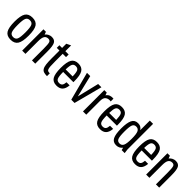

<svg xmlns="http://www.w3.org/2000/svg" viewBox="302 -2079 3438 3438"><g transform="rotate(45 2021.0 -360.0)"><path d="M46.9 -270.6Q46.9 -118.7 87.5 -54.4Q128.2 10 225.7 10Q322.9 10 363.9 -54.4Q404.9 -118.7 404.9 -270.6Q404.9 -422.4 363.9 -485.9Q322.9 -549.3 225.7 -549.3Q128.6 -549.3 87.7 -485.9Q46.9 -422.4 46.9 -270.6ZM129.4 -271Q129.4 -395.4 149.7 -439.1Q170 -482.9 225.7 -482.9Q281.4 -482.9 301.9 -439.1Q322.3 -395.4 322.3 -271Q322.3 -145.9 301.9 -101.1Q281.4 -56.4 225.7 -56.4Q170 -56.4 149.7 -101.1Q129.4 -145.9 129.4 -271Z M511.6 0H594.1V-323.4Q594.1 -408.4 617.4 -445.6Q640.6 -482.9 691.7 -482.9Q734.4 -482.9 747 -447.2Q759.6 -411.6 759.6 -298.6V0H842.1V-315.1Q842.1 -448.3 814.7 -498.8Q787.3 -549.3 717.6 -549.3Q694.6 -549.3 675.7 -544.1Q656.9 -538.9 641.6 -530.2Q626.3 -521.6 614.1 -510.7Q602 -499.9 592.1 -487.6L573.9 -539.3H511.6Z M915 -539.3V-472.9H982.9V-277.6Q982.9 -184.3 990.1 -127.8Q997.4 -71.3 1016.5 -41Q1035.6 -10.7 1067.7 -0.7Q1099.9 9.3 1148.9 9.3V-61.7Q1121.9 -61.7 1105.4 -67.1Q1089 -72.6 1080.1 -94.4Q1071.3 -116.1 1068.4 -159.6Q1065.4 -203.1 1065.4 -279.3V-472.9H1148.9V-539.3H1065.4V-686L982.9 -645.3V-539.3Z M1559.9 -248.9V-275.9Q1559.9 -423.4 1520.4 -486.4Q1481 -549.3 1388.4 -549.3Q1295.9 -549.3 1256.9 -485.5Q1217.9 -421.7 1217.9 -269.7Q1217.9 -118.1 1256.9 -54.1Q1295.9 10 1387.6 10Q1465 10 1505 -31.7Q1545 -73.4 1552.7 -160.7H1473.9Q1469.6 -104.1 1450.3 -80.3Q1431 -56.4 1388.9 -56.4Q1337.7 -56.4 1319.4 -96.3Q1301.1 -136.1 1300.4 -248.9ZM1477.3 -312.4H1300.4Q1302.4 -410.3 1321.2 -446.6Q1340 -482.9 1388.7 -482.9Q1437.7 -482.9 1456.5 -446.6Q1475.3 -410.3 1477.3 -312.4Z M1754.9 0H1837.4L1978.9 -539.3H1896.3L1796.1 -124.3L1696 -539.3H1613.4Z M2051.4 0H2134V-346.4Q2134 -423.9 2167.4 -451.8Q2200.9 -479.7 2247.3 -479.7Q2254.4 -479.7 2261.7 -479Q2269 -478.3 2276.1 -476.6V-547.6Q2233.1 -552.9 2194.9 -539.6Q2156.7 -526.3 2132 -487.6L2113.7 -539.3H2051.4Z M2661.9 -248.9V-275.9Q2661.9 -423.4 2622.4 -486.4Q2583 -549.3 2490.4 -549.3Q2397.9 -549.3 2358.9 -485.5Q2319.9 -421.7 2319.9 -269.7Q2319.9 -118.1 2358.9 -54.1Q2397.9 10 2489.6 10Q2567 10 2607 -31.7Q2647 -73.4 2654.7 -160.7H2575.9Q2571.6 -104.1 2552.3 -80.3Q2533 -56.4 2490.9 -56.4Q2439.7 -56.4 2421.4 -96.3Q2403.1 -136.1 2402.4 -248.9ZM2579.3 -312.4H2402.4Q2404.4 -410.3 2423.2 -446.6Q2442 -482.9 2490.7 -482.9Q2539.7 -482.9 2558.5 -446.6Q2577.3 -410.3 2579.3 -312.4Z M3013.6 -730V-487.6Q2995.3 -515.4 2968.2 -532.4Q2941.1 -549.3 2899.4 -549.3Q2816.9 -549.3 2783.4 -479.9Q2749.9 -410.6 2749.9 -268Q2749.9 -122.4 2783.8 -56.2Q2817.7 10 2898.4 10Q2937 10 2966.3 -4.6Q2995.6 -19.1 3019.9 -47.9L3030.7 0H3107.1L3096.4 -83.1V-730ZM3015.3 -269.1Q3015.3 -147.6 2993.3 -102Q2971.3 -56.4 2919.4 -56.4Q2867.4 -56.4 2848.9 -101.5Q2830.4 -146.6 2830.4 -270.9Q2830.4 -393 2848.9 -437.9Q2867.4 -482.9 2919.1 -482.9Q2971.3 -482.9 2993.3 -437Q3015.3 -391.1 3015.3 -269.1Z M3547.9 -248.9V-275.9Q3547.9 -423.4 3508.4 -486.4Q3469 -549.3 3376.4 -549.3Q3283.9 -549.3 3244.9 -485.5Q3205.9 -421.7 3205.9 -269.7Q3205.9 -118.1 3244.9 -54.1Q3283.9 10 3375.6 10Q3453 10 3493 -31.7Q3533 -73.4 3540.7 -160.7H3461.9Q3457.6 -104.1 3438.3 -80.3Q3419 -56.4 3376.9 -56.4Q3325.7 -56.4 3307.4 -96.3Q3289.1 -136.1 3288.4 -248.9ZM3465.3 -312.4H3288.4Q3290.4 -410.3 3309.2 -446.6Q3328 -482.9 3376.7 -482.9Q3425.7 -482.9 3444.5 -446.6Q3463.3 -410.3 3465.3 -312.4Z M3650.6 0H3733.1V-323.4Q3733.1 -408.4 3756.4 -445.6Q3779.6 -482.9 3830.7 -482.9Q3873.4 -482.9 3886 -447.2Q3898.6 -411.6 3898.6 -298.6V0H3981.1V-315.1Q3981.1 -448.3 3953.7 -498.8Q3926.3 -549.3 3856.6 -549.3Q3833.6 -549.3 3814.7 -544.1Q3795.9 -538.9 3780.6 -530.2Q3765.3 -521.6 3753.1 -510.7Q3741 -499.9 3731.1 -487.6L3712.9 -539.3H3650.6Z"/></g></svg>

Font: Secuela Black
Style: Regular
Weight: 900
Designer: Fernando Haro
Foundry: deFharo
Version: Version 1.704